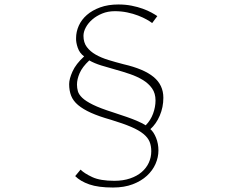

<svg xmlns="http://www.w3.org/2000/svg" viewBox="-20 -788 1040 858"><path d="M660 -685 683 -716Q673 -723 656.5 -732Q640 -741 618 -749Q596 -757 568.5 -762.5Q541 -768 509 -768Q463 -768 427.5 -755Q392 -742 368 -721Q344 -700 332 -673Q320 -646 320 -618Q319 -599 327.5 -574.5Q336 -550 356 -536Q319 -502 304 -468.5Q289 -435 289 -412Q289 -383 298 -360Q307 -337 329 -318.5Q351 -300 386.5 -284Q422 -268 475 -253Q531 -236 566 -221Q601 -206 621 -189.5Q641 -173 648.5 -154.5Q656 -136 656 -112Q656 -85 645 -61Q634 -37 613 -19Q592 -1 561 9.5Q530 20 491 20Q428 20 392.5 3.5Q357 -13 340 -30L316 -1Q339 22 379 36Q419 50 485 50Q535 50 573 35.5Q611 21 636.5 -2.5Q662 -26 675 -55.5Q688 -85 688 -116Q688 -146 677.5 -172Q667 -198 652 -211Q678 -234 694 -271.5Q710 -309 710 -351Q710 -408 666.5 -444Q623 -480 532 -501Q497 -510 464.5 -520Q432 -530 407.5 -544Q383 -558 368 -578Q353 -598 353 -628Q353 -646 363.5 -665.5Q374 -685 392.5 -701Q411 -717 436.5 -727.5Q462 -738 493 -738Q522 -738 548.5 -732.5Q575 -727 597 -718.5Q619 -710 635 -701Q651 -692 660 -685ZM379 -518Q402 -505 432.5 -495.5Q463 -486 496 -477Q529 -468 561 -457Q593 -446 618.5 -430.5Q644 -415 659.5 -393Q675 -371 675 -339Q675 -310 664 -280Q653 -250 631 -228Q625 -232 615.5 -237Q606 -242 589.5 -249Q573 -256 547.5 -265Q522 -274 485 -286Q428 -304 395.5 -320Q363 -336 347.5 -351Q332 -366 328 -380.5Q324 -395 324 -410Q324 -434 336 -461.5Q348 -489 379 -518Z"/></svg>

Font: Spoqa Han Sans Neo Thin
Style: Regular
Weight: 100
Designer: [Spoqa Han Sans Neo] Dong-huui Kim  Younghwa Kang  Yujin Lee  [Noto Sans] Ryoko NISHIZUKA  (kana & ideographs); Paul D. 
Foundry: Spoqa (http://www.spoqa-han-sans.com)
Version: Version 1.100;hotconv 1.0.109;makeotfexe 2.5.65596